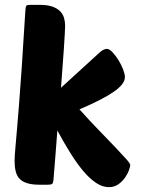

<svg xmlns="http://www.w3.org/2000/svg" viewBox="-20 -760 579 790"><path d="M516 -81Q516 -76 511 -61Q506 -46 495 -30Q484 -14 467.5 -2Q451 10 428 10Q401 10 374.5 -8Q348 -26 322 -57Q296 -88 269.5 -130.5Q243 -173 216 -223Q212 -170 208 -119Q204 -68 200 -20Q199 -8 195 -4Q191 0 178 0H142Q111 0 91 -6.5Q71 -13 60 -25Q49 -37 44.5 -55.5Q40 -74 40 -98Q40 -110 41 -123Q42 -136 44 -160Q46 -184 49.5 -223Q53 -262 58 -326Q63 -390 69.5 -483.5Q76 -577 84 -711Q85 -733 89 -737Q92 -740 105 -740H144Q175 -740 195 -733Q215 -726 227 -714Q239 -702 243.5 -686Q248 -670 248 -653Q248 -643 246.5 -619.5Q245 -596 243 -562.5Q241 -529 237.5 -487Q234 -445 231 -399L391 -545Q400 -553 407.5 -556Q415 -559 419 -559Q430 -559 443 -545Q456 -531 467.5 -512.5Q479 -494 486.5 -474.5Q494 -455 494 -443Q494 -414 447.5 -382Q401 -350 307 -310Q349 -263 387 -224Q425 -185 453.5 -155Q482 -125 499 -106Q516 -87 516 -81Z"/></svg>

Font: PoetsenOne
Style: Regular
Weight: 400
Designer: Rodrigo Fuenzalida, Pablo Impallari
Foundry: Pablo Impallari, Rodrigo Fuenzalida
Version: Version 1.000; ttfautohint (v0.8) -G 200 -r 50